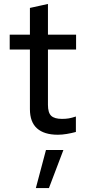

<svg xmlns="http://www.w3.org/2000/svg" viewBox="-20 -671 432 969"><path d="M29 0ZM131 -120V-421H29V-496H131V-631Q154 -636 176.5 -641Q199 -646 222 -651V-496H364V-421H222V-142Q222 -102 238.5 -86.5Q255 -71 293 -71Q312 -71 327 -73.5Q342 -76 363 -83V-5Q341 1 317 5Q293 9 272 9Q203 9 167 -23Q131 -55 131 -120ZM212 86H300L227 278H161Z"/></svg>

Font: Rosa Sans
Style: Regular
Weight: 400
Designer: Pentagram / MCKL
Foundry: Pentagram / MCKL
Version: Version 1.005;September 16, 2019;FontCreator 11.5.0.2425 64-